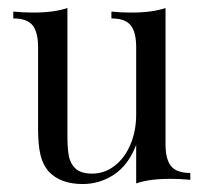

<svg xmlns="http://www.w3.org/2000/svg" viewBox="-20 -444 509 475"><path d="M389.5 -87.1Q389.5 -50 403.2 -33.1Q416.9 -16.1 450.8 -16.1V0.8Q425.8 -1.6 400.8 -1.6Q350 -1.6 316.9 9.7V-85.5Q297.6 -35.5 262.1 -12.1Q226.6 11.3 184.7 11.3Q129.8 11.3 100.8 -19.4Q86.3 -35.5 80.2 -60.5Q74.2 -85.5 74.2 -125V-327.4Q74.2 -364.5 60.5 -381.5Q46.8 -398.4 12.9 -398.4V-415.3Q37.9 -412.9 62.9 -412.9Q113.7 -412.9 146.8 -424.2V-107.3Q146.8 -76.6 150.4 -57.7Q154 -38.7 167.3 -26.6Q180.6 -14.5 208.1 -14.5Q238.7 -14.5 263.7 -33.9Q288.7 -53.2 302.8 -86.7Q316.9 -120.2 316.9 -160.5V-327.4Q316.9 -364.5 303.2 -381.5Q289.5 -398.4 255.6 -398.4V-415.3Q280.6 -412.9 305.6 -412.9Q356.5 -412.9 389.5 -424.2Z"/></svg>

Font: Playfair Display
Style: Regular
Weight: 400
Designer: Claus Eggers Sørensen
Foundry: Claus Eggers Sørensen
Version: Version 1.005; ttfautohint (v1.2) -l 10 -r 42 -G 200 -x 21 -